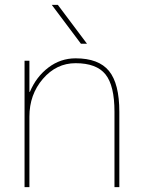

<svg xmlns="http://www.w3.org/2000/svg" viewBox="-20 -770 587 790"><path d="M101 -392H103Q129 -454 179 -492Q229 -530 291 -530Q386 -530 428.5 -478Q471 -426 471 -310V0H451V-310Q451 -418 414 -464Q377 -510 291 -510Q212 -510 156.5 -445.5Q101 -381 101 -290V0H81V-520H101ZM313 -590 193 -750H218L338 -590Z"/></svg>

Font: M PLUS 1p Thin
Style: Regular
Weight: 250
Version: Version 1.062